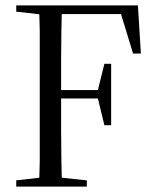

<svg xmlns="http://www.w3.org/2000/svg" viewBox="-20 -690 569 710"><path d="M40 0H301V-23L179 -36H153L40 -23ZM124 0H209Q208 -44 207 -97Q206 -150 206 -207V-318V-360V-467Q206 -522 207 -575Q208 -627 209 -670H124Q126 -627 127 -575Q127 -522 127 -467V-360V-314V-206Q127 -149 127 -96Q126 -43 124 0ZM166 -326H359V-357H166ZM366 -227H391V-454H366L341 -353V-330ZM40 -647 153 -634H175V-670H40ZM472 -492H501L490 -670H165V-638H459L422 -656Z"/></svg>

Font: Source Serif 4 48pt
Style: Regular
Weight: 400
Designer: Frank Grie√ühammer
Foundry: Adobe Systems Incorporated
Version: Version 4.004;hotconv 1.0.116;makeotfexe 2.5.65601